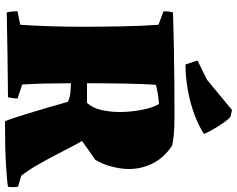

<svg xmlns="http://www.w3.org/2000/svg" viewBox="-110 -826 948 768"><g transform="rotate(90 364.0 -442.0)"><path d="M465 12Q455 -11 434 -80Q413 -149 387 -240Q368 -248 350 -249.5Q332 -251 313 -252Q313 -200 314 -153Q315 -106 318 -57L374 -38Q374 -28 372.5 -19Q371 -10 369 0Q284 1 199.5 2Q115 3 30 5Q27 -6 26 -17Q25 -28 25 -38L79 -49Q83 -105 85 -170Q87 -235 87 -290Q87 -367 85.5 -451Q84 -535 79 -602L25 -622Q25 -632 26 -641Q27 -650 30 -660Q92 -662 166.5 -663.5Q241 -665 313.5 -665.5Q386 -666 440 -666Q490 -666 520.5 -663Q551 -660 563 -656Q611 -624 633.5 -579Q656 -534 656 -484Q656 -452 646.5 -415Q637 -378 619 -349Q600 -336 581.5 -323Q563 -310 544 -296Q556 -276 571.5 -245.5Q587 -215 605.5 -180Q624 -145 643.5 -111.5Q663 -78 683 -53L727 -40Q730 -20 727 0Q705 4 641 8Q577 12 465 12ZM313 -316H391Q411 -336 419.5 -371.5Q428 -407 428 -447Q428 -490 419.5 -534.5Q411 -579 396 -604Q384 -603 375 -602Q366 -601 354 -599Q350 -598 336 -595.5Q322 -593 319 -591Q316 -545 314.5 -473Q313 -401 313 -316ZM238 -710 222 -758 299 -796 420 -896 447 -890Q458 -881 471.5 -861.5Q485 -842 497 -821Q509 -800 516 -784L513 -782Q482 -762 437.5 -745.5Q393 -729 341.5 -719.5Q290 -710 238 -710Z"/></g></svg>

Font: Labrada Black
Style: Regular
Weight: 900
Designer: Mercedes Jáuregui
Foundry: Omnibus-Type Team
Version: Version 1.000; ttfautohint (v1.8.4.7-5d5b)